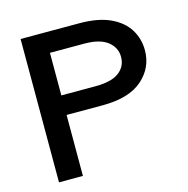

<svg xmlns="http://www.w3.org/2000/svg" viewBox="-95 -715 790 806"><g transform="rotate(-15 300.0 -311.5)"><path d="M64 0V-623H319Q401 -623 453.5 -598.5Q506 -574 531 -533Q556 -492 556 -443Q556 -367 498 -316Q440 -265 325 -265H168V0ZM168 -350H316Q386 -350 419 -375Q452 -400 452 -442Q452 -482 418.5 -508.5Q385 -535 317 -535H168Z"/></g></svg>

Font: Inconsolata Expanded SemiBold
Style: Regular
Weight: 600
Width: 7
Monospace: yes
Designer: Raph Levien, Cyreal, Brenton Simpson
Foundry: Raph Levien, Cyreal, Google
Version: Version 3.001; ttfautohint (v1.8.2.53-6de2)